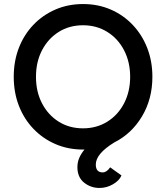

<svg xmlns="http://www.w3.org/2000/svg" viewBox="-20 -730 822 950"><path d="M391 10Q317 10 254.5 -17Q192 -44 145.5 -92.5Q99 -141 73.5 -206.5Q48 -272 48 -350Q48 -428 73.5 -493.5Q99 -559 145.5 -607.5Q192 -656 254.5 -683Q317 -710 391 -710Q465 -710 527.5 -683Q590 -656 636.5 -607Q683 -558 708.5 -492.5Q734 -427 734 -350Q734 -240 682.5 -154Q631 -68 545 -25Q454 31 454 84Q454 123 488 123Q508 123 525 98L581 138Q571 163 539.5 181.5Q508 200 472 200Q429 200 396 173.5Q363 147 363 97Q363 72 372.5 50.5Q382 29 398 10Q395 10 391 10ZM391 -95Q458 -95 511 -128Q564 -161 594 -219Q624 -277 624 -350Q624 -423 594 -481Q564 -539 511 -572Q458 -605 391 -605Q323 -605 270.5 -572Q218 -539 188 -481.5Q158 -424 158 -350Q158 -276 188 -218.5Q218 -161 270.5 -128Q323 -95 391 -95Z"/></svg>

Font: Lexend
Style: Regular
Weight: 400
Designer: Bonnie Shaver-Troup, Thomas Jockin
Foundry: Lexend
Version: Version 1.007; ttfautohint (v1.8.3)